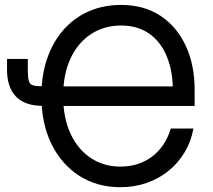

<svg xmlns="http://www.w3.org/2000/svg" viewBox="-20 -758 876 788"><path d="M473.6 10.3Q378.9 10.3 305.9 -36.1Q232.9 -82.5 191.4 -166.7Q149.9 -251 149.9 -364.3Q149.9 -449.2 173.6 -517.8Q197.3 -586.4 240.7 -635.7Q284.2 -685.1 344.2 -711.4Q404.3 -737.8 476.6 -737.8Q571.3 -737.8 638.7 -693.1Q706.1 -648.4 742.4 -570.1Q778.8 -491.7 778.8 -389.6V-323.2H217.8V-403.3H717.3L689.5 -386.7Q689.5 -464.4 665.3 -524.7Q641.1 -585 593.5 -619.1Q545.9 -653.3 476.6 -653.3Q408.2 -653.3 354.5 -618.7Q300.8 -584 270 -519.3Q239.3 -454.6 239.3 -364.3Q239.3 -272.9 270 -208Q300.8 -143.1 354 -108.6Q407.2 -74.2 473.6 -74.2Q513.2 -74.2 546.4 -85.2Q579.6 -96.2 606.2 -116.9Q632.8 -137.7 651.6 -166.3Q670.4 -194.8 680.7 -230.5H773.9Q764.2 -177.2 737.8 -133.1Q711.4 -88.9 671.9 -56.9Q632.3 -24.9 582 -7.3Q531.7 10.3 473.6 10.3ZM8.8 -516.1H94.2V-469.7Q94.2 -439.5 98.4 -425.5Q102.5 -411.6 115.7 -407.7Q128.9 -403.8 155.8 -403.8H184.6V-323.7H153.8Q82.5 -323.7 45.7 -361.6Q8.8 -399.4 8.8 -472.7Z"/></svg>

Font: Inter 20pt
Style: Regular
Weight: 400
Version: Version 4.001;git-66647c0bb